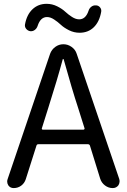

<svg xmlns="http://www.w3.org/2000/svg" viewBox="-20 -959 646 979"><path d="M431.6 -904.3Q435.5 -917 445.8 -924.8Q456.1 -932.6 468.8 -931.6Q481.4 -931.6 489.7 -921.9Q498 -912.1 496.1 -899.4Q487.3 -848.6 458.5 -820.3Q429.7 -792 385.7 -792Q357.4 -792 332 -804.7Q306.6 -817.4 291 -832Q275.4 -846.7 256.3 -859.4Q237.3 -872.1 219.7 -872.1Q186.5 -872.1 171.9 -827.1Q168 -814.5 157.7 -806.6Q147.5 -798.8 134.8 -799.8Q122.1 -801.8 113.8 -811.5Q105.5 -821.3 107.4 -834Q116.2 -883.8 145.5 -911.6Q174.8 -939.5 217.8 -939.5Q246.1 -939.5 271.5 -926.8Q296.9 -914.1 312.5 -899.4Q328.1 -884.8 347.2 -872.6Q366.2 -860.4 383.8 -860.4Q417 -860.4 431.6 -904.3ZM193.4 -304.7Q192.4 -302.7 193.8 -300.3Q195.3 -297.9 198.2 -297.9H405.3Q408.2 -297.9 410.2 -300.3Q412.1 -302.7 411.1 -304.7L377.9 -410.2Q347.7 -502 304.7 -656.2Q303.7 -658.2 301.8 -658.2Q299.8 -658.2 299.8 -656.2Q272.5 -554.7 226.6 -410.2ZM554.7 0Q533.2 0 515.6 -13.2Q498 -26.4 491.2 -46.9L438.5 -216.8Q435.5 -223.6 428.7 -223.6H175.8Q168 -223.6 166 -216.8L111.3 -44.9Q104.5 -24.4 87.9 -12.2Q71.3 0 49.8 0Q32.2 0 22.5 -13.7Q16.6 -23.4 16.6 -33.2Q16.6 -39.1 18.6 -44.9L235.4 -684.6Q243.2 -706.1 261.7 -719.7Q280.3 -733.4 303.2 -733.4Q326.2 -733.4 345.2 -719.7Q364.3 -706.1 371.1 -684.6L587.9 -46.9Q589.8 -40 589.8 -34.2Q589.8 -24.4 584 -14.6Q573.2 0 554.7 0Z"/></svg>

Font: Gen Jyuu Gothic Regular
Style: Regular
Weight: 400
Designer: [Source Han Sans]
Ryoko NISHIZUKA  (kana & ideographs); Paul D. Hunt (Latin, Greek & Cyrillic); Wenlong ZHANG  (bopomofo
Version: Version 1.002.20150607